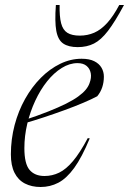

<svg xmlns="http://www.w3.org/2000/svg" viewBox="-20 -738 516 768"><path d="M290 -485.5Q258 -485.5 226.8 -466Q195.5 -446.5 168.5 -412.8Q141.5 -379 121 -335Q100.5 -291 89 -242.5Q77.5 -194 77.5 -145.5Q77.5 -83 98.2 -58.5Q119 -34 158 -34Q189 -34 216.8 -47.5Q244.5 -61 272.2 -94Q300 -127 331 -185.5L339 -184.5Q307.5 -108.5 276.8 -66.2Q246 -24 213.2 -7Q180.5 10 142.5 10Q106.5 10 79.5 -4Q52.5 -18 38 -47Q23.5 -76 23.5 -120.5Q23.5 -181 38.5 -237.8Q53.5 -294.5 80.5 -342.5Q107.5 -390.5 143.2 -426.5Q179 -462.5 220.8 -482.8Q262.5 -503 306.5 -503Q337.5 -503 357 -493.2Q376.5 -483.5 386 -467.2Q395.5 -451 395.5 -431.5Q395.5 -409 389 -389.2Q382.5 -369.5 369 -353Q347.5 -341.5 313.5 -327Q279.5 -312.5 239 -297.8Q198.5 -283 156.2 -269Q114 -255 75 -244L75.5 -257Q131.5 -275.5 173 -292Q214.5 -308.5 244 -323.2Q273.5 -338 292.8 -352Q312 -366 322.8 -379Q333.5 -392 338 -405Q346.5 -427 343 -445.2Q339.5 -463.5 326.2 -474.5Q313 -485.5 290 -485.5ZM299 -595.5Q330 -595.5 357 -607.2Q384 -619 408.8 -646.2Q433.5 -673.5 457 -718H476Q440 -651 412 -614.5Q384 -578 355.8 -563.8Q327.5 -549.5 291 -549.5Q254 -549.5 233 -563.8Q212 -578 205.2 -614.5Q198.5 -651 203.5 -718H218.5Q217.5 -672 224.5 -645Q231.5 -618 249.5 -606.8Q267.5 -595.5 299 -595.5Z"/></svg>

Font: Newsreader 60pt Light
Style: Italic
Weight: 300
Italic angle: -17°
Designer: Hugues Gentile
Foundry: Production Type
Version: Version 1.003